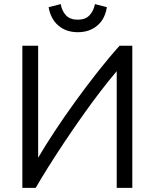

<svg xmlns="http://www.w3.org/2000/svg" viewBox="-20 -916 754 936"><path d="M89 0V-693H166V-147Q198 -202 245 -273.5Q292 -345 347 -421Q402 -497 458 -568Q514 -639 563 -693H625V0H549V-569Q514 -528 470.5 -471.5Q427 -415 381.5 -350.5Q336 -286 293 -221.5Q250 -157 214 -99.5Q178 -42 154 0ZM359 -759Q303 -759 265 -791Q227 -823 217 -881L276 -896Q282 -862 302 -841Q322 -820 359 -820Q396 -820 416 -841Q436 -862 443 -896L501 -881Q492 -823 454 -791Q416 -759 359 -759Z"/></svg>

Font: Ubuntu Sans
Style: Regular
Weight: 400
Designer: Dalton Maag Ltd
Foundry: Dalton Maag Ltd
Version: Version 1.006; ttfautohint (v1.8.4.7-5d5b)